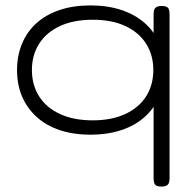

<svg xmlns="http://www.w3.org/2000/svg" viewBox="-20 -488 711 710"><path d="M314 10Q251 10 200.5 -7Q150 -24 115 -56Q80 -88 61.5 -131.5Q43 -175 43 -229Q43 -282 61.5 -326.5Q80 -371 115 -402.5Q150 -434 200.5 -451Q251 -468 314 -468Q378 -468 429 -451Q480 -434 515.5 -402.5Q551 -371 569.5 -327Q588 -283 588 -229Q588 -175 569.5 -131.5Q551 -88 515.5 -56Q480 -24 429 -7Q378 10 314 10ZM323 -43Q393 -43 443.5 -66.5Q494 -90 520.5 -132Q547 -174 547 -229Q547 -284 520.5 -326Q494 -368 444 -391.5Q394 -415 323 -415Q252 -415 201.5 -391.5Q151 -368 124.5 -326Q98 -284 98 -229Q98 -174 124.5 -132Q151 -90 201.5 -66.5Q252 -43 323 -43ZM577 202Q566 202 559.5 199Q553 196 550.5 189Q548 182 548 171V-436Q548 -447 551 -453.5Q554 -460 560.5 -463Q567 -466 578 -466Q589 -466 595.5 -463Q602 -460 604.5 -453.5Q607 -447 607 -435V172Q607 183 604 189.5Q601 196 594.5 199Q588 202 577 202Z"/></svg>

Font: Fredoka SemiExpanded Light
Style: Regular
Weight: 300
Width: 6
Designer: Ben Nathan
Foundry: Milena B. Brandão, Ben Nathan
Version: Version 2.001